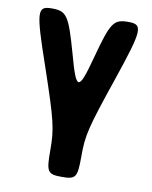

<svg xmlns="http://www.w3.org/2000/svg" viewBox="-83 -590 676 856"><g transform="rotate(10 255.0 -162.0)"><path d="M207 -348C161 -511 149 -528 82 -528C15 -528 16 -504 97 -270C177 -35 185 -1 185 97C185 194 191 204 256 204C320 204 326 194 326 99C326 3 334 -31 415 -268C495 -504 496 -528 429 -528C362 -528 350 -511 306 -348C262 -184 252 -184 207 -348Z"/></g></svg>

Font: Asimov Print
Style: A
Weight: 500
Designer: Google
Version: Version 2.000980: 2014